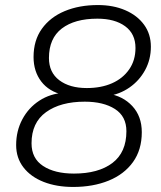

<svg xmlns="http://www.w3.org/2000/svg" viewBox="-20 -733 640 761"><path d="M270 8Q204 8 153 -12Q102 -32 73 -69.5Q44 -107 44 -158Q44 -214 68.5 -260Q93 -306 136 -334Q179 -362 233 -365L231 -357Q174 -370 143.5 -410Q113 -450 113 -507Q113 -573 146 -619Q179 -665 236.5 -689Q294 -713 368 -713Q429 -713 476.5 -692.5Q524 -672 551 -635Q578 -598 578 -548Q578 -497 555 -455Q532 -413 493 -386Q454 -359 405 -352L407 -362Q467 -353 504.5 -312.5Q542 -272 542 -209Q542 -139 507 -90.5Q472 -42 410.5 -17Q349 8 270 8ZM273 -45Q370 -45 425.5 -87Q481 -129 481 -213Q481 -272 435.5 -301Q390 -330 316 -330Q220 -330 162.5 -288.5Q105 -247 105 -165Q105 -105 151 -75Q197 -45 273 -45ZM324 -384Q381 -384 424 -403Q467 -422 492 -458Q517 -494 517 -543Q517 -599 476 -629Q435 -659 366 -659Q276 -659 225 -620Q174 -581 174 -503Q174 -446 215 -415Q256 -384 324 -384Z"/></svg>

Font: Nunito ExtraLight Light
Style: Italic
Weight: 300
Italic angle: -9°
Version: Version 3.602